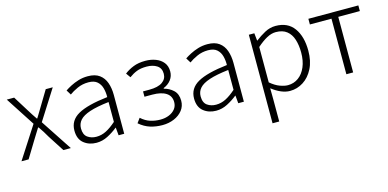

<svg xmlns="http://www.w3.org/2000/svg" viewBox="-73 -962 3267 1615"><g transform="rotate(-15 1560.5 -154.5)"><path d="M15.1 0 194.8 -278.8 29.8 -533.2H94.2L175.8 -401.9Q189.5 -379.4 203.6 -357.7Q217.8 -335.9 232.9 -314H236.8Q250.5 -335.9 263.4 -357.7Q276.4 -379.4 290 -401.9L369.1 -533.2H430.2L265.1 -272.9L444.8 0H379.9L289.1 -141.1Q275.4 -165.5 260 -190.2Q244.6 -214.8 228 -237.8H223.1Q208 -214.8 193.4 -190.2Q178.7 -165.5 163.1 -141.1L77.1 0Z M666.5 13.2Q602.1 13.2 556.9 -23.2Q511.7 -59.6 511.7 -133.8Q511.7 -222.7 593.5 -268.8Q675.3 -314.9 851.6 -335Q852.5 -374.5 843 -411.4Q833.5 -448.2 806.9 -472.2Q780.3 -496.1 729.5 -496.1Q677.2 -496.1 633.3 -476.1Q589.4 -456.1 561.5 -435.1L535.6 -477.1Q556.2 -491.2 586.9 -507.3Q617.7 -523.4 656 -535.2Q694.3 -546.9 737.8 -546.9Q801.3 -546.9 838.9 -519.3Q876.5 -491.7 893.1 -444.3Q909.7 -397 909.7 -337.9V0H860.8L854.5 -67.9H852.5Q812 -35.2 764.9 -11Q717.8 13.2 666.5 13.2ZM678.7 -36.1Q723.1 -36.1 763.9 -56.9Q804.7 -77.6 851.6 -119.1V-292Q746.6 -279.8 684.8 -259.3Q623 -238.8 596.4 -208.5Q569.8 -178.2 569.8 -137.2Q569.8 -82 602.1 -59.1Q634.3 -36.1 678.7 -36.1Z M1240.7 13.2Q1184.6 13.2 1135 -2.2Q1085.4 -17.6 1040.5 -56.2L1069.8 -96.2Q1107.9 -62 1149.4 -49.1Q1190.9 -36.1 1236.8 -36.1Q1277.3 -36.1 1310.8 -49.8Q1344.2 -63.5 1364.5 -88.6Q1384.8 -113.8 1384.8 -148.9Q1384.8 -202.1 1342.5 -229.5Q1300.3 -256.8 1223.6 -256.8H1154.8V-303.2H1209.5Q1285.2 -303.2 1323.5 -329.8Q1361.8 -356.4 1361.8 -401.9Q1361.8 -450.7 1326.2 -473.9Q1290.5 -497.1 1236.8 -497.1Q1185.5 -497.1 1151.1 -483.6Q1116.7 -470.2 1083.5 -445.8L1055.7 -484.9Q1090.8 -512.2 1134.8 -529.5Q1178.7 -546.9 1238.8 -546.9Q1287.6 -546.9 1328.9 -531.2Q1370.1 -515.6 1394.8 -484.6Q1419.4 -453.6 1419.4 -407.2Q1419.4 -365.7 1395.3 -334Q1371.1 -302.2 1329.6 -285.2V-279.8Q1376 -268.6 1410.4 -236.1Q1444.8 -203.6 1444.8 -145Q1444.8 -97.7 1417 -62Q1389.2 -26.4 1342.8 -6.6Q1296.4 13.2 1240.7 13.2Z M1708.5 13.2Q1644 13.2 1598.9 -23.2Q1553.7 -59.6 1553.7 -133.8Q1553.7 -222.7 1635.5 -268.8Q1717.3 -314.9 1893.6 -335Q1894.5 -374.5 1885 -411.4Q1875.5 -448.2 1848.9 -472.2Q1822.3 -496.1 1771.5 -496.1Q1719.2 -496.1 1675.3 -476.1Q1631.3 -456.1 1603.5 -435.1L1577.6 -477.1Q1598.1 -491.2 1628.9 -507.3Q1659.7 -523.4 1698 -535.2Q1736.3 -546.9 1779.8 -546.9Q1843.3 -546.9 1880.9 -519.3Q1918.5 -491.7 1935.1 -444.3Q1951.7 -397 1951.7 -337.9V0H1902.8L1896.5 -67.9H1894.5Q1854 -35.2 1806.9 -11Q1759.8 13.2 1708.5 13.2ZM1720.7 -36.1Q1765.1 -36.1 1805.9 -56.9Q1846.7 -77.6 1893.6 -119.1V-292Q1788.6 -279.8 1726.8 -259.3Q1665 -238.8 1638.4 -208.5Q1611.8 -178.2 1611.8 -137.2Q1611.8 -82 1644 -59.1Q1676.3 -36.1 1720.7 -36.1Z M2137.7 237.8V-533.2H2185.5L2192.4 -467.8H2194.8Q2233.4 -498 2278.6 -522.5Q2323.7 -546.9 2372.6 -546.9Q2479 -546.9 2532.7 -472.4Q2586.4 -397.9 2586.4 -274.9Q2586.4 -184.1 2553.7 -119.6Q2521 -55.2 2467.5 -21Q2414.1 13.2 2351.6 13.2Q2314 13.2 2274.4 -3.7Q2234.9 -20.5 2194.8 -51.8L2195.8 45.9V237.8ZM2346.7 -38.1Q2398.4 -38.1 2438.7 -67.4Q2479 -96.7 2501.7 -150.1Q2524.4 -203.6 2524.4 -274.9Q2524.4 -338.9 2508.5 -388.9Q2492.7 -439 2456.8 -467.5Q2420.9 -496.1 2361.8 -496.1Q2323.2 -496.1 2282.7 -474.1Q2242.2 -452.1 2195.8 -411.1V-103Q2238.3 -66.9 2277.8 -52.5Q2317.4 -38.1 2346.7 -38.1Z M2844.2 0V-483.9H2656.2V-533.2H3091.3V-483.9H2903.3V0Z"/></g></svg>

Font: Source Han Sans CN Light
Style: Regular
Weight: 300
Designer: Ryoko NISHIZUKA  (kana, bopomofo & ideographs); Paul D. Hunt (Latin, Greek & Cyrillic); Sandoll Communications , Soo-you
Foundry: Adobe
Version: Version 2.000;hotconv 1.0.107;makeotfexe 2.5.65593